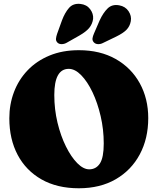

<svg xmlns="http://www.w3.org/2000/svg" viewBox="-20 -989 844 1029"><path d="M402.5 -720Q516.5 -720 600 -672.8Q683.5 -625.5 729 -543Q774.5 -460.5 774.5 -356Q774.5 -246.5 729.2 -161.8Q684 -77 600.5 -28.5Q517 20 402.5 20Q286 20 202.5 -27.5Q119 -75 74.5 -159.2Q30 -243.5 30 -355Q30 -430 55 -496Q80 -562 128 -612.2Q176 -662.5 245.2 -691.2Q314.5 -720 402.5 -720ZM536 -220Q536 -295 519.5 -366.2Q503 -437.5 475.8 -494.8Q448.5 -552 415.2 -586Q382 -620 348.5 -620Q271 -620 271 -480Q271 -403 288.2 -331.5Q305.5 -260 333.5 -203.8Q361.5 -147.5 394.2 -114.5Q427 -81.5 458 -81.5Q495 -81.5 515.5 -113Q536 -144.5 536 -220ZM312 -879.5Q327.5 -921 349.8 -946.5Q372 -972 410.5 -968Q444.5 -964.5 463 -940Q481.5 -915.5 479 -887.5Q475 -860 458.5 -839.8Q442 -819.5 405.5 -798.5L337.5 -760Q325.5 -753 311.5 -752.5Q297.5 -752 288.5 -760Q279 -769.5 280 -781.2Q281 -793 286 -807.5ZM514 -879.5Q532.5 -920 556.8 -943.8Q581 -967.5 619 -960.5Q652 -954.5 669 -929Q686 -903.5 681 -875.5Q676 -848 658 -829.5Q640 -811 602 -792.5L531.5 -758.5Q519 -752 505.2 -752.5Q491.5 -753 483 -762Q474 -772 475.8 -783.8Q477.5 -795.5 483.5 -809Z"/></svg>

Font: Fraunces 9pt SuperSoft Black
Style: Regular
Weight: 900
Version: Version 1.000;[b76b70a41]